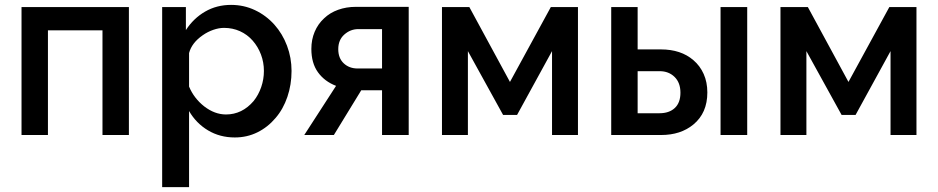

<svg xmlns="http://www.w3.org/2000/svg" viewBox="-20 -552 3835 785"><path d="M68 -523V0H176V-428H399V0H507V-523Z M1107 -70Q1138 -106 1155 -156Q1172 -206 1172 -262Q1172 -316 1153.5 -365Q1135 -414 1102 -451Q1068 -489 1022.5 -510.5Q977 -532 925 -532Q866 -532 818.5 -504.5Q771 -477 740 -429V-523H643V213H753V-98Q782 -48 830.5 -19Q879 10 940 10Q990 10 1032.5 -11Q1075 -32 1107 -70ZM815 -117Q773 -150 753 -198V-335Q764 -377 809 -408Q829 -422 852 -430Q875 -438 896 -438Q931 -438 961 -424.5Q991 -411 1013 -386Q1035 -361 1047 -329Q1059 -297 1059 -262Q1059 -228 1048 -196Q1037 -164 1017 -139Q970 -84 904 -84Q858 -84 815 -117Z M1345 0 1457 -183H1542V0H1651V-524H1435Q1396 -524 1362.5 -512Q1329 -500 1305 -477Q1280 -454 1266.5 -422Q1253 -390 1253 -352Q1253 -294 1280 -256.5Q1307 -219 1354 -201L1224 0ZM1363 -351Q1363 -389 1388 -411Q1413 -433 1445 -433H1542V-272H1442Q1408 -272 1385.5 -293Q1363 -314 1363 -351Z M1787 -523V0H1893V-343L2037 -82H2094L2237 -343V0H2343V-523H2232L2065 -217L1899 -523Z M2683 0Q2763 0 2815 -43Q2872 -90 2872 -174Q2872 -216 2857 -249.5Q2842 -283 2815 -306Q2764 -350 2682 -350H2587V-523H2479V0ZM3035 0V-523H2926V0ZM2587 -261H2677Q2714 -261 2738 -237.5Q2762 -214 2762 -173Q2762 -132 2739 -110.5Q2716 -89 2676 -89H2587Z M3171 -523V0H3277V-343L3421 -82H3478L3621 -343V0H3727V-523H3616L3449 -217L3283 -523Z"/></svg>

Font: RT Raleway SemiBold
Style: Regular
Weight: 400
Designer: Matt McInerney, Pablo Impallari, Rodrigo Fuenzalida — Edited by Milan Moffatt in April 2016
Foundry: Matt McInerney, Pablo Impallari, Rodrigo Fuenzalida — Edited by Milan Moffatt in April 2016
Version: Version 3.001